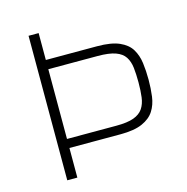

<svg xmlns="http://www.w3.org/2000/svg" viewBox="-102 -785 859 883"><g transform="rotate(-15 327.0 -344.0)"><path d="M111 0V-688H159V-560H403Q470 -560 508.5 -543Q547 -526 564.5 -497Q582 -468 587 -430.5Q592 -393 592 -350Q592 -309 587 -271Q582 -233 563.5 -204Q545 -175 506.5 -158Q468 -141 402 -141H159V0ZM159 -184H394Q447 -184 477 -195Q507 -206 521.5 -227.5Q536 -249 540 -280Q544 -311 544 -350Q544 -390 540.5 -420.5Q537 -451 523 -472.5Q509 -494 478.5 -505Q448 -516 394 -516H159Z"/></g></svg>

Font: Saira Thin ExtraLight
Style: Regular
Weight: 250
Version: Version 1.101